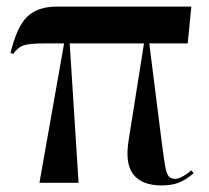

<svg xmlns="http://www.w3.org/2000/svg" viewBox="-20 -556 636 584"><path d="M100 0 175 -424H116Q72 -424 53.5 -418.5Q35 -413 20 -392L12 -395Q31 -474 62.5 -505Q94 -536 154 -536H562L551 -424H434L472 -123Q478 -77 482 -53Q486 -29 492.5 -20.5Q499 -12 513 -12Q521 -12 534 -18.5Q547 -25 562 -38L569 -29Q544 -8 523 0Q502 8 471 8Q412 8 385.5 -25.5Q359 -59 372 -134L418 -424H192L219 0Z"/></svg>

Font: Noto Serif Display ExtraCondensed SemiBold
Style: Regular
Weight: 600
Width: 2
Designer: Monotype Design Team
Foundry: Monotype Imaging Inc.
Version: Version 2.009